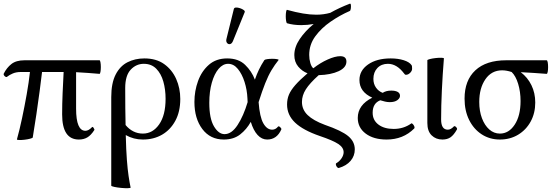

<svg xmlns="http://www.w3.org/2000/svg" viewBox="-20 -739 2972 1032"><path d="M71 10Q85 -40 98.5 -103.5Q112 -167 123.5 -232Q135 -297 141 -352H92Q67 -352 48.5 -344Q30 -336 19 -327Q14 -322 6 -329Q-2 -336 0 -343Q16 -375 41.5 -395Q67 -415 112 -415H515Q518 -415 520 -404Q522 -393 522 -378.5Q522 -364 520 -353Q518 -342 515 -342Q484 -345 452.5 -347Q421 -349 389 -351V-155Q389 -36 439 -36Q456 -36 474 -55Q478 -60 483.5 -51Q489 -42 487 -40Q469 -12 449.5 -0.5Q430 11 404 11Q314 11 314 -124Q314 -180 316.5 -237.5Q319 -295 322 -352H206Q201 -308 193 -248.5Q185 -189 175.5 -124Q166 -59 156 0Q155 3 142 6.5Q129 10 112 12Q95 14 82.5 13.5Q70 13 71 10Z M682 269Q683 272 667.5 272.5Q652 273 631 271Q610 269 594 265.5Q578 262 578 259V-217Q578 -292 601.5 -338Q625 -384 665.5 -404.5Q706 -425 756 -425Q820 -425 862.5 -394.5Q905 -364 927 -314.5Q949 -265 949 -207Q949 -139 922.5 -90Q896 -41 851 -15Q806 11 748 11Q698 11 656 -13Q658 69 662 120.5Q666 172 671 206Q676 240 682 269ZM653 -266Q653 -207 653.5 -158Q654 -109 655 -67Q673 -45 696.5 -33Q720 -21 748 -21Q801 -21 835.5 -70.5Q870 -120 870 -208Q870 -258 858 -300.5Q846 -343 820 -369.5Q794 -396 753 -396Q712 -396 682.5 -364.5Q653 -333 653 -266Z M1183 11Q1110 11 1067.5 -45.5Q1025 -102 1025 -191Q1025 -250 1044.5 -303.5Q1064 -357 1103 -391Q1142 -425 1201 -425Q1262 -425 1297.5 -390.5Q1333 -356 1350 -311Q1360 -340 1372 -365Q1384 -390 1401 -416Q1403 -419 1415.5 -421Q1428 -423 1443.5 -423Q1459 -423 1469.5 -421Q1480 -419 1477 -416Q1457 -391 1439.5 -362Q1422 -333 1405.5 -291.5Q1389 -250 1370 -190Q1376 -110 1395.5 -76Q1415 -42 1443 -42Q1461 -42 1474 -58Q1478 -63 1486 -55.5Q1494 -48 1492 -43Q1468 11 1416 11Q1387 11 1364.5 -13.5Q1342 -38 1328 -84Q1306 -44 1271 -16.5Q1236 11 1183 11ZM1105 -186Q1105 -102 1130 -60Q1155 -18 1187 -18Q1225 -18 1257 -67Q1289 -116 1311 -190Q1310 -199 1310 -210Q1308 -256 1294.5 -298.5Q1281 -341 1258.5 -368.5Q1236 -396 1206 -396Q1178 -396 1155 -369Q1132 -342 1118.5 -294.5Q1105 -247 1105 -186ZM1232 -518Q1226 -504 1216.5 -502Q1207 -500 1200.5 -508Q1194 -516 1197 -529L1237 -691Q1239 -698 1248.5 -698.5Q1258 -699 1270 -695Q1282 -691 1290 -685Q1298 -679 1295 -673Z M1801 164Q1797 165 1792 159.5Q1787 154 1785.5 147Q1784 140 1788 138Q1805 128 1816 111.5Q1827 95 1827 79Q1827 54 1798.5 35Q1770 16 1699 -8Q1609 -39 1566 -80Q1523 -121 1523 -177Q1523 -206 1533 -230Q1543 -254 1567 -281.5Q1591 -309 1633 -345Q1604 -356 1583 -381Q1562 -406 1562 -443Q1562 -486 1591 -529Q1620 -572 1666 -610Q1632 -604 1599 -604Q1578 -604 1559 -606.5Q1540 -609 1523 -614Q1520 -615 1518 -626Q1516 -637 1516 -651.5Q1516 -666 1518 -676.5Q1520 -687 1523 -686Q1570 -673 1608.5 -666.5Q1647 -660 1680 -660Q1719 -660 1755 -670Q1805 -698 1860 -719Q1865 -721 1866 -712Q1867 -703 1865.5 -692.5Q1864 -682 1860 -680Q1807 -657 1757 -622.5Q1707 -588 1674.5 -543.5Q1642 -499 1642 -444Q1642 -421 1648 -400.5Q1654 -380 1664 -372Q1701 -401 1741 -419Q1781 -437 1809 -437Q1842 -437 1842 -408Q1842 -376 1800.5 -356.5Q1759 -337 1693 -335Q1645 -292 1624 -259Q1603 -226 1603 -191Q1603 -150 1633.5 -120.5Q1664 -91 1726 -68Q1816 -37 1851.5 -7.5Q1887 22 1887 64Q1887 99 1864.5 125.5Q1842 152 1801 164Z M2058 11Q1988 11 1945.5 -21Q1903 -53 1903 -105Q1903 -175 1981 -214Q1912 -245 1912 -309Q1912 -360 1958.5 -392.5Q2005 -425 2080 -425Q2119 -425 2149.5 -415.5Q2180 -406 2192 -389Q2194 -386 2194.5 -381Q2195 -376 2195 -369Q2195 -358 2184.5 -347.5Q2174 -337 2162 -337Q2156 -337 2152 -344Q2113 -396 2065 -396Q2030 -396 2008.5 -373.5Q1987 -351 1987 -315Q1987 -288 2001 -268Q2015 -248 2037 -240Q2055 -252 2083 -252Q2105 -252 2117.5 -245Q2130 -238 2130 -224Q2130 -211 2115.5 -200.5Q2101 -190 2075 -190Q2062 -190 2049.5 -193Q2037 -196 2024 -200Q1983 -184 1983 -133Q1983 -93 2014 -69.5Q2045 -46 2096 -46Q2149 -46 2190 -75Q2193 -78 2198.5 -72.5Q2204 -67 2207 -59.5Q2210 -52 2206 -48Q2147 11 2058 11Z M2358 11Q2323 11 2300 -11.5Q2277 -34 2277 -78V-415Q2277 -418 2290.5 -421.5Q2304 -425 2322 -427Q2340 -429 2353 -428.5Q2366 -428 2366 -425Q2359 -338 2355 -253.5Q2351 -169 2351 -97Q2351 -42 2387 -42Q2403 -42 2419 -59Q2424 -64 2431.5 -56Q2439 -48 2436 -43Q2419 -13 2401.5 -1Q2384 11 2358 11Z M2667 11Q2612 11 2569 -17Q2526 -45 2501.5 -94.5Q2477 -144 2477 -209Q2477 -307 2535 -361Q2593 -415 2701 -415H2918Q2922 -415 2924 -404Q2926 -393 2926 -378.5Q2926 -364 2924 -353Q2922 -342 2918 -342Q2883 -345 2848.5 -347Q2814 -349 2779 -351Q2816 -323 2836.5 -281Q2857 -239 2857 -188Q2857 -131 2832.5 -86Q2808 -41 2765 -15Q2722 11 2667 11ZM2667 -21Q2715 -21 2746.5 -69Q2778 -117 2778 -196Q2778 -246 2765 -288.5Q2752 -331 2730 -352Q2702 -361 2679 -361Q2622 -361 2589 -313Q2556 -265 2556 -191Q2556 -142 2570.5 -103.5Q2585 -65 2610 -43Q2635 -21 2667 -21Z"/></svg>

Font: Junicode
Style: Regular
Weight: 400
Designer: Peter S. Baker
Version: Version 2.100; ttfautohint (v1.8.4)